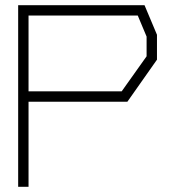

<svg xmlns="http://www.w3.org/2000/svg" viewBox="-20 -720 665 740"><path d="M471 -328H90V0H50V-700H537L585 -586V-490ZM545 -579 511 -660H90V-368H449L545 -503Z"/></svg>

Font: Turret Road Light
Style: Regular
Weight: 300
Designer: Noponies
Foundry: Noponies
Version: Version 1.001; ttfautohint (v1.8)